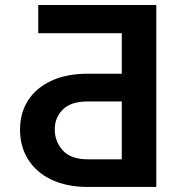

<svg xmlns="http://www.w3.org/2000/svg" viewBox="-20 -740 697 760"><path d="M598.7 0H327.4Q244 0 183.8 -28.8Q123.6 -57.5 91.4 -108.7Q59.3 -159.8 59.3 -226.6Q59.3 -293.3 91.4 -343Q123.6 -392.8 183.8 -420.5Q244 -448.2 327.4 -448.2H462V-608.7H131.4V-720.2H598.7ZM462 -109.4V-338.4H327.4Q260.3 -338.4 228.5 -306.3Q196.7 -274.1 196.7 -228Q196.7 -180 228.5 -144.7Q260.3 -109.4 327.4 -109.4Z"/></svg>

Font: Inter Zeller Semi Bold
Style: Regular
Weight: 600
Designer: Rasmus Andersson; Joe Bland
Foundry: zeller
Version: Version 3.015;git-dec3a8cb1